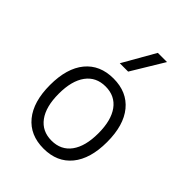

<svg xmlns="http://www.w3.org/2000/svg" viewBox="-227 -913 1040 1040"><g transform="rotate(45 293.0 -392.5)"><path d="M293 9.8Q189.5 9.8 131.8 -60.5Q74.2 -130.9 74.2 -258.8Q74.2 -387.2 131.8 -457.3Q189.5 -527.3 293 -527.3Q396.5 -527.3 454.1 -457.3Q511.7 -387.2 511.7 -258.8Q511.7 -130.9 454.1 -60.5Q396.5 9.8 293 9.8ZM293 -51.3Q365.7 -51.3 405.3 -105.5Q444.8 -159.7 444.8 -258.8Q444.8 -357.9 405.3 -412.1Q365.7 -466.3 293 -466.3Q220.7 -466.3 180.9 -412.1Q141.1 -357.9 141.1 -258.8Q141.1 -159.7 180.9 -105.5Q220.7 -51.3 293 -51.3ZM258.3 -609.4 364.3 -794.9H434.6L322.3 -609.4Z"/></g></svg>

Font: Cascadia Mono PL Light
Style: Regular
Weight: 300
Monospace: yes
Designer: Aaron Bell
Foundry: Saja Typeworks
Version: Version 2404.023; ttfautohint (v1.8.4)